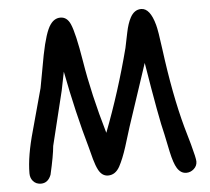

<svg xmlns="http://www.w3.org/2000/svg" viewBox="-54 -808 992 907"><g transform="rotate(-5 441.5 -354.0)"><path d="M793.5 40.5Q767.1 40.5 750 13.2Q735.4 -10.3 723.6 -64.9L706.1 -148.9Q686 -227.1 642.6 -493.7L544.9 -199.2L516.1 -106.4Q498.5 -51.3 479.5 -16.1Q459 21 424.3 21Q395.5 21 378.9 -10.3Q368.2 -30.8 359.4 -62.5L345.2 -116.7Q295.9 -289.1 258.3 -485.8L240.7 -398.4L177.7 -140.6Q173.8 -95.2 153.3 -6.3Q138.7 31.7 105 31.7Q81.1 31.7 66.9 14.6Q54.7 0 54.7 -21.5Q54.7 -103 88.4 -221.7L142.1 -418.5L170.4 -572.3Q191.9 -680.2 215.8 -713.4Q235.4 -741.7 264.2 -741.7Q295.9 -741.7 311.5 -705.6Q330.6 -662.1 352.5 -528.3Q378.4 -367.7 433.1 -180.7Q505.4 -368.7 558.1 -572.3L572.8 -643.6Q581.5 -686.5 595.7 -712.9Q614.7 -749 647.9 -749Q689.9 -749 711.9 -668Q719.7 -640.1 731 -552.7Q759.8 -332 802.7 -175.8L826.7 -91.8Q845.2 -24.4 845.2 -8.8Q845.2 12.2 829.3 26.4Q813.5 40.5 793.5 40.5Z"/></g></svg>

Font: Candra Sangkala
Style: Regular
Weight: 400
Designer: R.S. Wihananto
Foundry: R.S. Wihananto
Version: Version 2.0.1